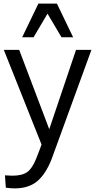

<svg xmlns="http://www.w3.org/2000/svg" viewBox="-20 -816 539 1079"><path d="M1.5 0ZM104.5 -606.4 195.8 -795.9H299.8L391.1 -606.4H325.7L247.1 -739.3L168.5 -606.4ZM62 242.7Q38.6 242.7 12.7 238.8L7.8 169.4Q35.2 171.4 48.8 171.4Q104 171.4 132.6 151.1Q161.1 130.9 182.6 77.1Q204.1 23.4 213.4 -3.9L1.5 -535.6H87.9L256.8 -89.8L407.2 -535.6H493.7Q276.9 61 269.5 79.6Q235.8 164.1 188 203.4Q140.1 242.7 62 242.7Z"/></svg>

Font: Oxygen
Style: Normal
Weight: 400
Designer: Vernon Adams
Foundry: Vernon Adams
Version: Version Release 0.2.2 webfont; ttfautohint (v0.8.52-bc40) -l